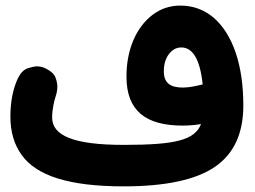

<svg xmlns="http://www.w3.org/2000/svg" viewBox="-20 -598 908 685"><path d="M17.1 -182.1C17.1 -127.9 30.3 -82.5 57.1 -45.4C109.9 28.8 225.6 66.9 421.4 66.9C570.8 66.9 679.2 43.5 747.1 -2.9C814.5 -49.3 848.1 -122.1 848.1 -221.2C848.1 -293.9 838.9 -356.9 820.8 -410.2C784.2 -517.1 715.3 -578.1 623.5 -578.1C586.9 -578.1 554.2 -567.4 525.4 -545.9C467.3 -502.4 431.2 -423.8 431.2 -324.7C431.2 -203.1 499.5 -149.9 631.8 -149.9C653.3 -149.9 675.3 -151.9 697.3 -155.3C674.3 -98.1 606.4 -81.1 421.4 -81.1C243.2 -81.1 166 -113.8 166 -178.7C166 -209.5 173.8 -239.3 178.2 -252.9C182.6 -266.1 184.6 -277.8 184.6 -289.1C184.6 -297.9 182.6 -308.6 178.2 -320.8C173.8 -333 162.6 -343.8 144.5 -353C134.3 -358.4 123 -361.3 111.8 -361.3C104 -361.3 93.3 -358.9 79.1 -354.5C64.9 -349.6 53.7 -337.9 44.4 -319.8C26.4 -281.7 17.1 -235.8 17.1 -182.1ZM564.5 -343.3C564.5 -368.2 570.3 -388.7 582.5 -404.8C594.7 -420.9 609.4 -428.7 627 -428.7C665.5 -428.7 693.4 -390.1 703.1 -296.9L699.2 -295.9C680.2 -291.5 655.8 -285.6 632.3 -285.6C587.4 -285.6 564.5 -302.2 564.5 -343.3Z"/></svg>

Font: Mikhak ExtraBold
Style: Regular
Weight: 800
Designer: Amin Abedi
Version: Version 3.2